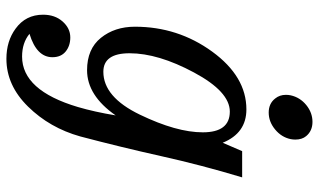

<svg xmlns="http://www.w3.org/2000/svg" viewBox="-216 -526 985 593"><g transform="rotate(90 276.5 -229.5)"><path d="M161.6 243.2Q106.9 243.2 68.4 214.8Q25.4 183.6 25.4 129.9Q25.4 93.3 46.4 69.6Q67.4 45.9 95.7 45.9Q121.6 45.9 139.2 60.3Q156.7 74.7 156.7 101.1Q156.7 149.9 84.5 171.9Q112.3 194.8 154.8 194.8Q259.3 194.8 310.5 22.5Q325.7 -29.3 336.4 -94.2Q274.9 -5.9 196.8 -5.9Q131.3 -5.9 96.9 -48.6Q62.5 -91.3 62.5 -153.8Q62.5 -286.6 139.4 -392.3Q216.3 -498 317.9 -498Q391.1 -498 420.9 -424.8L446.8 -484.9H527.8Q489.7 -358.4 462.2 -234.6Q434.6 -110.8 401.4 15.1Q375 109.4 309.3 176.3Q243.7 243.2 161.6 243.2ZM201.7 -56.2Q279.8 -56.2 334.2 -169.2Q388.7 -282.2 388.7 -363.3Q388.7 -446.8 324.7 -446.8Q263.2 -446.8 203.9 -336.2Q144.5 -225.6 144.5 -137.2Q144.5 -56.2 201.7 -56.2ZM327.6 -566.9Q299.8 -566.9 284.2 -586.9Q272.9 -600.6 272.9 -620.1Q272.9 -627.4 274.4 -634.8Q280.8 -663.6 304.4 -682.9Q328.1 -702.1 356.4 -702.1Q384.3 -702.1 400.4 -682.6Q411.1 -669.9 411.1 -648.9Q411.1 -642.1 409.7 -634.8Q403.8 -606.4 379.9 -586.7Q356 -566.9 327.6 -566.9Z"/></g></svg>

Font: Munson
Style: Italic
Weight: 400
Italic angle: -12°
Designer: Paul James MIller
Foundry: High-Logic / Made with FontCreator
Version: Version 2.10;May 5, 2019;FontCreator 11.5.0.2430 64-bit